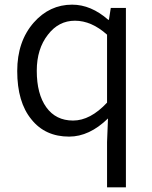

<svg xmlns="http://www.w3.org/2000/svg" viewBox="-20 -574 655 825"><path d="M440 36 444 -65Q364 13 277 13Q174 13 115 -61Q54 -135 54 -269Q54 -396 125 -477Q193 -554 290 -554Q371 -554 445 -489H448L456 -540H521V231H440ZM440 -133V-425Q373 -485 302 -485Q232 -485 186 -425Q138 -364 138 -270Q138 -170 179 -113Q220 -56 294 -56Q368 -56 440 -133Z"/></svg>

Font: Source Han Sans CN Normal
Style: Regular
Weight: 350
Designer: Ryoko NISHIZUKA 西塚涼子 (kana, bopomofo & ideographs); Paul D. Hunt (Latin, Greek & Cyrillic); Sandoll Communications 산돌커뮤니
Foundry: Adobe
Version: Version 2.004;hotconv 1.0.118;makeotfexe 2.5.65603